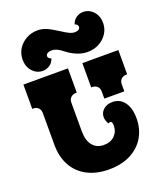

<svg xmlns="http://www.w3.org/2000/svg" viewBox="-181 -1131 1071 1264"><g transform="rotate(-20 354.5 -498.5)"><path d="M334 -700V-530H328Q306 -530 292 -516.5Q278 -503 278 -480V-279Q278 -215 306.5 -180Q335 -145 385 -145Q432 -145 460.5 -173Q489 -201 489 -244Q489 -273 474 -273Q468 -273 461 -268Q445 -294 445 -317Q445 -349 469.5 -370.5Q494 -392 532 -392Q585 -392 615.5 -350.5Q646 -309 646 -237Q646 -162 611.5 -104.5Q577 -47 513.5 -14.5Q450 18 362 18Q276 18 212 -15Q148 -48 113 -110Q78 -172 78 -259V-480Q78 -503 64.5 -516.5Q51 -530 28 -530H22V-700ZM435 -700H687V-530H681Q659 -530 645 -516.5Q631 -503 631 -480V-431H491V-480Q491 -503 477.5 -516.5Q464 -530 441 -530H435ZM230 -1004Q262 -1004 291.5 -991.5Q321 -979 369 -948Q401 -927 421 -917.5Q441 -908 459 -908Q475 -908 485.5 -914.5Q496 -921 496 -933Q496 -940 491.5 -946.5Q487 -953 474 -957Q485 -987 507 -1001Q529 -1015 554 -1015Q595 -1015 624.5 -983.5Q654 -952 654 -903Q654 -862 632.5 -829Q611 -796 575 -776.5Q539 -757 494 -757Q422 -757 348 -815Q332 -828 313 -838Q294 -848 272 -848Q255 -848 243.5 -841Q232 -834 232 -822Q232 -816 236.5 -810Q241 -804 254 -799Q244 -769 221.5 -755Q199 -741 174 -741Q132 -741 102.5 -773.5Q73 -806 73 -855Q73 -897 94 -930.5Q115 -964 151 -984Q187 -1004 230 -1004Z"/></g></svg>

Font: Exile
Style: Regular
Weight: 400
Designer: Bartłomiej Rózga @rozgatype
Version: Version 1.000; ttfautohint (v1.8.4.7-5d5b)